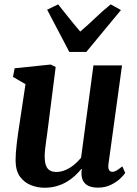

<svg xmlns="http://www.w3.org/2000/svg" viewBox="-20 -870 644 900"><path d="M188.5 10Q156.5 10 125.8 -1.8Q95 -13.5 74.2 -41.2Q53.5 -69 53 -117.5Q53 -135 54.5 -155.8Q56 -176.5 58.8 -199.8Q61.5 -223 65 -246.8Q68.5 -270.5 72 -293L99.5 -475.5L41 -509.5L48.5 -550L217.5 -567.5L241 -556L207 -289Q204.5 -267.5 201.5 -246.2Q198.5 -225 195.8 -205Q193 -185 191.2 -167.8Q189.5 -150.5 189.5 -137.5Q189.5 -109.5 195.8 -93.5Q202 -77.5 214.2 -70.8Q226.5 -64 244.5 -64Q266.5 -64 288 -73.5Q309.5 -83 327.8 -98.2Q346 -113.5 360 -130.5L418 -563.5H552L488.5 -101.5Q486 -82 491.2 -73.2Q496.5 -64.5 506.5 -64.5Q515.5 -64.5 525.2 -70Q535 -75.5 553.5 -90L567 -59.5Q562.5 -51.5 545.5 -34.8Q528.5 -18 501.2 -4.2Q474 9.5 439 9.5Q402 9.5 383.5 -5.5Q365 -20.5 362.5 -46.5Q362 -49 362 -52.5Q362 -56 362 -60.2Q362 -64.5 362.5 -69Q363 -73.5 363.5 -77.5L362 -78.5Q348.5 -62.5 331.8 -46.8Q315 -31 293.8 -18.2Q272.5 -5.5 246.2 2.2Q220 10 188.5 10ZM305 -626.5 201 -824.5 252.5 -849.5Q277.5 -818.5 303.2 -786Q329 -753.5 356 -722Q393 -753.5 426.8 -786Q460.5 -818.5 499 -849.5L547 -823L384.5 -626.5Z"/></svg>

Font: Merriweather
Style: Bold Italic
Weight: 700
Italic angle: -7.8°
Version: Version 2.101